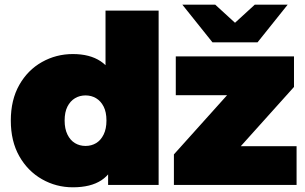

<svg xmlns="http://www.w3.org/2000/svg" viewBox="-20 -787 1298 817"><path d="M290 10Q219 10 158.5 -24.5Q98 -59 62 -122.5Q26 -186 26 -274Q26 -362 62 -425.5Q98 -489 158.5 -523Q219 -557 290 -557Q362 -557 408 -526.5Q454 -496 476 -433.5Q498 -371 498 -274Q498 -176 477.5 -113Q457 -50 411.5 -20Q366 10 290 10ZM344 -166Q369 -166 389 -178Q409 -190 421 -214.5Q433 -239 433 -274Q433 -310 421 -333.5Q409 -357 389 -369Q369 -381 344 -381Q319 -381 299 -369Q279 -357 267 -333.5Q255 -310 255 -274Q255 -239 267 -214.5Q279 -190 299 -178Q319 -166 344 -166ZM440 0V-74L439 -274L429 -474V-742H655V0ZM720 0V-130L1011 -454L1048 -382H728V-547H1231V-417L940 -93L903 -165H1242V0ZM884 -607 756 -767H896L1038 -637H922L1064 -767H1204L1076 -607Z"/></svg>

Font: MOST Montserrat Black
Style: Regular
Weight: 900
Designer: Julieta Ulanovsky
Foundry: Julieta Ulanovsky
Version: Version 8.000;March 11, 2024;FontCreator 15.0.0.2926 64-bit